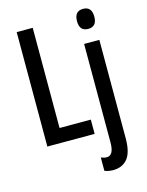

<svg xmlns="http://www.w3.org/2000/svg" viewBox="-142 -832 886 1157"><g transform="rotate(-15 301.0 -253.0)"><path d="M70 0V-714H170V-89H365V0ZM438 -683Q438 -746 492 -746Q546 -746 546 -683Q546 -621 492 -621Q438 -621 438 -683ZM419 240Q387 240 364 230V147Q383 155 400 155Q444 155 444 74V-540H539V75Q539 160 508 199.5Q477 239 419 240Z"/></g></svg>

Font: Noto Sans ExtraCondensed Medium
Style: Regular
Weight: 500
Width: 2
Designer: Monotype Design Team
Foundry: Monotype Imaging Inc.
Version: Version 2.013; ttfautohint (v1.8.4.7-5d5b)